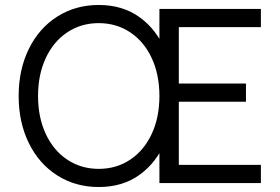

<svg xmlns="http://www.w3.org/2000/svg" viewBox="-20 -736 1124 772"><path d="M621 -700H1029V-627H699V-400H969V-327H699V-73H1029V0H621ZM55 -350Q55 -456 96 -539.5Q137 -623 210.5 -669.5Q284 -716 377 -716Q473 -716 541 -667Q609 -618 644 -534.5Q679 -451 679 -350Q679 -249 644 -165.5Q609 -82 541 -33Q473 16 377 16Q284 16 210.5 -30.5Q137 -77 96 -160.5Q55 -244 55 -350ZM621 -350Q621 -436 590 -502.5Q559 -569 503.5 -606Q448 -643 377 -643Q306 -643 250.5 -606Q195 -569 164 -502.5Q133 -436 133 -350Q133 -264 164 -197.5Q195 -131 250.5 -94Q306 -57 377 -57Q448 -57 503.5 -94Q559 -131 590 -197.5Q621 -264 621 -350Z"/></svg>

Font: Uncut Sans Variable
Style: Regular
Weight: 400
Designer: Kasper Nordkvist
Foundry: UNCUT.wtf
Version: Version 1.304;Glyphs 3.2 (3246)